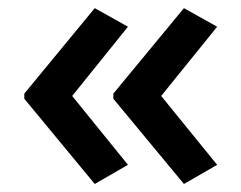

<svg xmlns="http://www.w3.org/2000/svg" viewBox="-20 -505 596 474"><path d="M40 -273.9 213.9 -484.9 295.9 -439 158.2 -268.1 295.9 -98.1 213.9 -50.8 40 -261.2ZM259.8 -273.9 434.1 -484.9 516.1 -439 377.9 -268.1 516.1 -98.1 434.1 -50.8 259.8 -261.2Z"/></svg>

Font: JBL Sans
Style: Semibold
Weight: 600
Version: Version 1.10